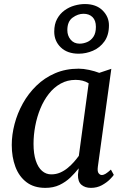

<svg xmlns="http://www.w3.org/2000/svg" viewBox="-20 -901 613 931"><path d="M454.5 -92.9Q451.3 -69.7 458.2 -61Q465 -52.4 473.5 -52.4Q482.7 -52.4 492.8 -58.8Q503 -65.3 517.8 -78.6L531.8 -53Q527.8 -46.3 512.7 -31.1Q497.6 -15.9 474 -2.9Q450.3 10 420.9 10Q392.6 10 375 -4.9Q357.4 -19.9 358 -53.8L361.7 -84.8Q344 -62.2 321.3 -40.3Q298.6 -18.5 268.7 -4.2Q238.8 10 199.9 10Q144.7 10 108.6 -17.5Q72.5 -44.9 54.7 -92.1Q37 -139.4 37 -198.1Q37 -247.4 50.6 -299.5Q64.2 -351.6 90.8 -399.5Q117.3 -447.3 156.5 -485.4Q195.6 -523.6 247.1 -545.8Q298.5 -568 361.5 -568Q384.5 -568 412.3 -562Q440.2 -555.9 461.3 -547.7L519.8 -567.3ZM409.9 -497Q396.4 -505.8 380.4 -509.7Q364.3 -513.7 346.9 -513.7Q306.4 -513.7 273.8 -495.4Q241.2 -477.2 216.7 -445.8Q192.1 -414.5 175.6 -374.3Q159.2 -334.2 150.9 -290.2Q142.6 -246.3 142.6 -203.4Q142.6 -155.2 153.6 -122.1Q164.5 -89.1 183.9 -72.3Q203.2 -55.5 228.6 -55.5Q251.8 -55.5 271.7 -64.1Q291.6 -72.8 308.3 -86.6Q325 -100.4 338.6 -115.8Q352.1 -131.3 362.3 -145.3ZM361.7 -640.6Q306.5 -640.6 274.7 -671.3Q243 -701.9 243 -747.5Q243 -783.8 256.8 -809.1Q270.6 -834.5 292.8 -850.6Q315.1 -866.7 341.1 -874Q367.2 -881.4 391.3 -881.4Q446.1 -881.4 477.2 -850.7Q508.3 -820.1 508.3 -778.3Q508.3 -730.7 486.4 -700.2Q464.5 -669.7 431 -655.2Q397.4 -640.6 361.7 -640.6ZM366.1 -689.3Q384.1 -689.3 402.3 -696.9Q420.6 -704.5 432.8 -722.4Q445 -740.2 445 -770.9Q445 -801.9 428.6 -818.1Q412.2 -834.2 384.9 -834.2Q357.8 -834.2 332.2 -815.6Q306.5 -797 306.5 -754.8Q306.5 -728 322.6 -708.6Q338.7 -689.3 366.1 -689.3Z"/></svg>

Font: Merriweather Light
Style: Italic
Weight: 300
Italic angle: -7.8°
Designer: Eben Sorkin
Foundry: Eben Sorkin
Version: Version 2.101